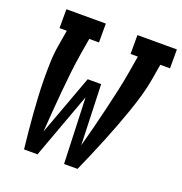

<svg xmlns="http://www.w3.org/2000/svg" viewBox="-132 -850 914 965"><g transform="rotate(20 325.5 -367.5)"><path d="M101 0Q96 -45 91.5 -90.5Q87 -136 83.5 -181.5Q80 -227 77.5 -273Q75 -319 74.5 -365Q74 -411 75.5 -458Q77 -505 85 -551L99 -634H60V-735H271V-634H219L205 -551Q196 -497 190 -443Q184 -389 179 -334.5Q174 -280 170 -226Q166 -172 162 -118L281 -441H353L364 -118Q379 -172 392.5 -226Q406 -280 419 -334Q432 -388 444 -442.5Q456 -497 465 -551L479 -634H440V-735H651V-634H599L585 -551Q577 -504 563.5 -457.5Q550 -411 534 -365Q518 -319 500.5 -273Q483 -227 464.5 -181.5Q446 -136 426.5 -90.5Q407 -45 387 0H315L302 -352L173 0Z"/></g></svg>

Font: Iosevka Curly Slab ExObl
Style: Bold
Weight: 700
Width: 7
Italic angle: -9°
Monospace: yes
Designer: Belleve Invis
Foundry: Belleve Invis
Version: Version 11.0.0; ttfautohint (v1.8.3)